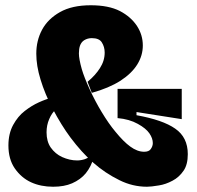

<svg xmlns="http://www.w3.org/2000/svg" viewBox="-20 -695 748 730"><path d="M539 15Q484 15 434 -10Q379 -37 334 -77Q290 -116 248 -172Q213 -219 180 -282Q151 -337 134 -393Q118 -445 118 -491Q118 -541 140 -582Q162 -623 208 -649Q254 -675 325 -675Q393 -675 436 -653Q478 -631 501 -596Q523 -562 523 -522Q523 -484 502 -450Q481 -416 438 -388Q394 -360 329 -342L313 -384Q343 -409 360 -436Q378 -464 378 -495Q378 -517 367 -534Q357 -550 329 -550Q313 -550 300 -542Q289 -535 284 -521Q280 -509 280 -492Q280 -471 291 -432Q300 -401 322 -353Q343 -308 366 -270Q393 -225 419 -194Q450 -156 475 -138Q502 -118 528 -118Q546 -118 553 -128Q561 -139 561 -151Q561 -169 548 -188Q535 -207 504 -224Q472 -242 427 -246V-357H671V-242L499 -269V-257Q599 -239 646 -206Q694 -173 694 -109Q694 -69 678 -46Q661 -21 636 -8Q610 6 584 10Q554 15 539 15ZM182 15Q135 15 98 -2Q61 -19 36 -55Q12 -90 12 -142Q12 -187 30 -220Q48 -253 74 -273Q101 -294 128 -306Q157 -319 176 -323L195 -282Q177 -266 167 -242Q157 -219 157 -192Q157 -157 173 -134Q190 -110 216 -98Q245 -85 273 -85Q288 -85 303 -90Q317 -95 329 -104L336 -96Q327 -62 306 -36Q286 -12 254 2Q224 15 182 15Z"/></svg>

Font: Bricolage Grotesque 36pt ExtraBold
Style: Regular
Weight: 800
Designer: Mathieu Triay
Foundry: Atelier Triay
Version: Version 1.000;gftools[0.9.30]